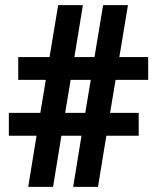

<svg xmlns="http://www.w3.org/2000/svg" viewBox="-20 -731 621 751"><path d="M298.8 -200.2H220.2L187.5 0H90.3L123 -200.2H14.6V-289.6H137.7L159.2 -418.5H51.3V-507.8H173.8L207.5 -710.9H304.2L271 -507.8H349.6L383.3 -710.9H480.5L446.8 -507.8H559.6V-418.5H432.1L410.6 -289.6H522.5V-200.2H396L363.3 0H266.1ZM234.9 -289.6H313.5L335 -418.5H256.3Z"/></svg>

Font: Roboto
Style: Regular
Weight: 900
Designer: Google
Version: Version 2.001171; 2014